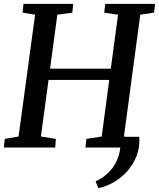

<svg xmlns="http://www.w3.org/2000/svg" viewBox="-21 -763 822 993"><path d="M699.5 -55.5Q703 -1.5 685.2 43.8Q667.5 89 636 123.8Q604.5 158.5 565.5 180.5Q526.5 202.5 487 210L473.5 175Q515.5 156 546.5 122.8Q577.5 89.5 592.2 44.5Q607 -0.5 600 -55.5ZM-1 0 3.5 -44.5 75 -57 160.5 -687 95.5 -697.5 100.5 -743H358L353 -697.5L275.5 -687L238 -408H552L589.5 -687L518 -697.5L523.5 -743H781L775.5 -697.5L704.5 -687L620 -57L692.5 -44.5L688.5 0H421L425.5 -44.5L505 -57L544 -349.5H230L190.5 -57L268 -44.5L264.5 0Z"/></svg>

Font: Merriweather Medium
Style: Italic
Weight: 500
Italic angle: -7.8°
Version: Version 2.101